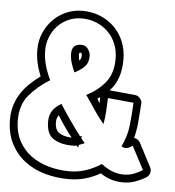

<svg xmlns="http://www.w3.org/2000/svg" viewBox="-59 -733 710 780"><g transform="rotate(5 295.5 -343.0)"><path d="M575 -77Q581 -66 577.5 -54Q574 -42 564 -35Q544 -23 520.5 -14.5Q497 -6 471 -6Q419 -6 378 -35Q349 -18 317 -9Q285 0 250 0Q199 0 152.5 -13Q106 -26 70 -53.5Q34 -81 12.5 -123Q-9 -165 -9 -222Q-9 -253 -0.5 -280Q8 -307 23 -329.5Q38 -352 58 -371Q78 -390 100 -406Q89 -432 83 -458.5Q77 -485 77 -514Q77 -549 90 -580Q103 -611 125.5 -634.5Q148 -658 179 -672Q210 -686 246 -686Q286 -686 319.5 -672Q353 -658 377.5 -633.5Q402 -609 415.5 -575.5Q429 -542 429 -503Q429 -420 384 -374L488 -364Q500 -363 508.5 -353.5Q517 -344 517 -332Q517 -329 516.5 -325.5Q516 -322 516 -319Q514 -286 511 -254Q508 -222 500 -190Q516 -188 525 -173ZM497 -158Q491 -153 483.5 -149.5Q476 -146 468 -146Q460 -146 452 -152Q473 -194 478 -239.5Q483 -285 485 -332L380 -342Q379 -315 377.5 -288.5Q376 -262 371 -235Q348 -262 329.5 -290.5Q311 -319 291 -347Q340 -372 368.5 -408.5Q397 -445 397 -503Q397 -536 386 -563.5Q375 -591 354.5 -611.5Q334 -632 306.5 -643.5Q279 -655 246 -655Q216 -655 191 -643.5Q166 -632 148 -613Q130 -594 119.5 -568Q109 -542 109 -514Q109 -482 117.5 -452Q126 -422 140 -394Q90 -363 56.5 -323.5Q23 -284 23 -222Q23 -173 42 -137Q61 -101 92.5 -78Q124 -55 165 -43.5Q206 -32 250 -32Q285 -32 317.5 -43Q350 -54 379 -73Q399 -57 422 -47.5Q445 -38 471 -38Q492 -38 511 -45Q530 -52 547 -63ZM146 -226Q146 -253 158.5 -271Q171 -289 194 -302Q214 -270 236 -238.5Q258 -207 281 -177L288 -180L286 -171Q290 -166 293.5 -161Q297 -156 302 -151Q296 -149 290.5 -146.5Q285 -144 279 -142L277 -131Q274 -133 270 -139Q265 -137 261 -137Q257 -137 252 -137Q205 -137 175.5 -156Q146 -175 146 -226ZM215 -510Q215 -548 254 -548Q271 -548 281 -534Q291 -520 291 -505Q291 -477 274.5 -461Q258 -445 235 -434Q227 -452 221 -471Q215 -490 215 -510ZM178 -226Q178 -194 197 -182Q216 -170 247 -169Q231 -189 216 -210.5Q201 -232 187 -255Q182 -248 180 -241.5Q178 -235 178 -226ZM247 -510Q247 -504 248 -496.5Q249 -489 251 -483Q259 -493 259 -505Q259 -509 257.5 -512.5Q256 -516 254 -516Q247 -516 247 -510ZM348 -343 337 -336 341 -330Q345 -323 345 -322L348 -319Z"/></g></svg>

Font: Lichte PostBus
Style: Regular
Weight: 400
Designer: Peter Wiegel
Version: Version 1.001